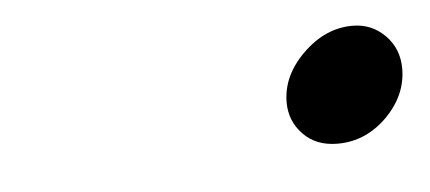

<svg xmlns="http://www.w3.org/2000/svg" viewBox="-26 -392 430 192"><g transform="rotate(-5 189.0 -296.0)"><path d="M307.1 -237.8Q285.6 -237.8 272.7 -251.2Q259.8 -264.6 259.8 -283.2Q259.8 -310.1 282.2 -332Q304.7 -354 332 -354Q351.1 -354 364.5 -340.6Q377.9 -327.1 377.9 -307.1Q377.9 -280.3 356.7 -259Q335.4 -237.8 307.1 -237.8Z"/></g></svg>

Font: Linear Smooth
Style: Italic
Weight: 400
Designer: Philipp H. Poll, Flanker
Foundry: Philipp H. Poll, reworked by Flanker
Version: Version 1.061 | FøM Fix